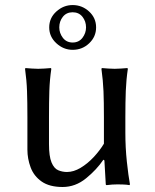

<svg xmlns="http://www.w3.org/2000/svg" viewBox="-20 -726 609 756"><path d="M387.2 -97.2Q360.4 -57.6 318.6 -23.7Q276.9 10.3 226.6 10.3Q174.8 10.3 144 -11.2Q113.3 -32.7 100.6 -66.9Q87.9 -101.1 87.9 -136.7V-264.2Q87.9 -324.7 86.4 -366.9Q85 -409.2 78.6 -455.1L80.6 -458Q89.8 -457 105.2 -456.1Q120.6 -455.1 130.4 -455.1Q139.6 -455.1 155.3 -456.1Q170.9 -457 180.2 -458L182.1 -455.1Q175.8 -412.6 174.3 -368.2Q172.9 -323.7 172.9 -264.2V-158.7Q172.9 -110.4 182.9 -86.4Q192.9 -62.5 209.2 -55.7Q225.6 -48.8 243.7 -48.8Q270 -48.8 297.4 -65.2Q324.7 -81.5 348.9 -107.4Q373 -133.3 389.2 -160.2V-264.2Q389.2 -324.7 387.5 -366.9Q385.7 -409.2 379.4 -455.1L381.3 -458Q391.1 -457 406.5 -456.1Q421.9 -455.1 431.6 -455.1Q440.9 -455.1 456.3 -456.1Q471.7 -457 481.4 -458L483.4 -455.1Q477.1 -412.6 475.3 -368.2Q473.6 -323.7 473.6 -264.2V-203.6Q473.6 -144.5 479.5 -89.4Q485.4 -34.2 491.7 0L489.7 2.9Q479.5 1 465.8 0.5Q452.1 0 442.9 0Q421.9 0 400.4 2.9Q396.5 2.9 396.5 0L391.1 -94.2ZM173.8 -618.2Q173.8 -655.3 201.9 -680.7Q230 -706.1 266.1 -706.1Q303.2 -706.1 330.8 -680.7Q358.4 -655.3 358.4 -618.2Q358.4 -581.5 331.3 -555.7Q304.2 -529.8 266.1 -529.8Q230 -529.8 201.9 -555.7Q173.8 -581.5 173.8 -618.2ZM266.1 -677.7Q241.7 -677.7 227.5 -659.9Q213.4 -642.1 213.4 -618.2Q213.4 -595.7 227.5 -577.1Q241.7 -558.6 266.1 -558.6Q290.5 -558.6 304.7 -577.1Q318.8 -595.7 318.8 -618.2Q318.8 -642.1 304.7 -659.9Q290.5 -677.7 266.1 -677.7Z"/></svg>

Font: Kurinto Seri
Style: Regular
Weight: 400
Designer: Kurinto was developed by Clint Goss from a range of fonts that are compatible with the SIL Open Font License Version 1.1
Foundry: Clinton F. Goss
Version: Version 2.196; July 25, 2020